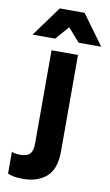

<svg xmlns="http://www.w3.org/2000/svg" viewBox="-111 -1091 665 1157"><g transform="rotate(10 221.5 -512.0)"><path d="M409 -853ZM443 -853H305L233 -935L161 -853H23L157 -1037H309ZM118 13Q79 13 55 7.5Q31 2 23 -3V-136Q44 -127 75 -127Q115 -127 133.5 -145Q152 -163 152 -209V-780H314V-191Q314 -81 259.5 -34Q205 13 118 13Z"/></g></svg>

Font: Tanohe Sans
Style: Bold
Weight: 700
Designer: Village Type and Design LLC & Cristiano Sobral
Foundry: Cooper Hewitt Smithsonian Design Museum
Version: Version 1.00;September 29, 2021;FontCreator 13.0.0.2655 64-b